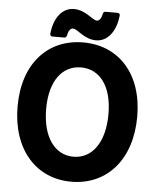

<svg xmlns="http://www.w3.org/2000/svg" viewBox="-58 -890 790 964"><g transform="rotate(5 337.0 -408.5)"><path d="M337 24C516 24 639 -113 639 -330C639 -546 516 -678 337 -678C159 -678 36 -546 36 -330C36 -113 159 24 337 24ZM337 -102C244 -102 180 -186 180 -330C180 -473 244 -552 337 -552C430 -552 494 -473 494 -330C494 -186 430 -102 337 -102ZM399 -694C458 -694 499 -749 507 -828C508 -839 500 -841 495 -841H434C429 -841 423 -837 422 -831C416 -800 404 -793 395 -793C372 -793 336 -841 276 -841C217 -841 176 -788 168 -708C167 -697 175 -694 180 -694H240C245 -694 251 -699 252 -705C258 -736 270 -743 280 -743C302 -743 339 -694 399 -694Z"/></g></svg>

Font: Falling Sky
Style: Bd
Weight: 700
Designer: Paul D. Hunt
Foundry: Adobe Systems Incorporated
Version: Version 1.02